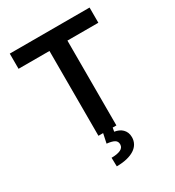

<svg xmlns="http://www.w3.org/2000/svg" viewBox="-221 -856 1102 1209"><g transform="rotate(-30 330.0 -251.0)"><path d="M39.8 -727.3H620V-616.8H395.2V0H368.3L363.3 27.3Q380 29.8 394.5 36.2Q409.1 42.6 419.9 53.3Q430.8 63.9 437 78.7Q443.2 93.4 443.2 112.9Q443.2 138.1 431.8 158.7Q420.5 179.3 398.1 193.9Q375.7 208.5 343.2 216.4Q310.7 224.4 268.5 224.4L267 161.2Q307.9 161.2 331.9 150.4Q355.8 139.6 356.5 116.1Q357.2 93.4 339.7 82.9Q322.1 72.4 284.1 68.5L298.7 0H264.6V-616.8H39.8Z"/></g></svg>

Font: Interop SemBd
Style: Regular
Weight: 600
Designer: Rasmus Andersson, Google, Jang Haemin
Foundry: jhaemin
Version: Version 1.008